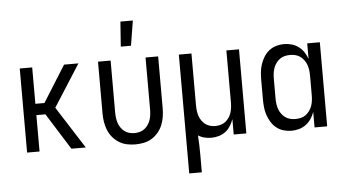

<svg xmlns="http://www.w3.org/2000/svg" viewBox="-60 -861 2120 1183"><g transform="rotate(-5 1000.0 -269.5)"><path d="M354 0 213 -225H157V0H80V-520H157V-295H213L354 -520H443L277 -260L443 0Z M750 8Q724 8 697.5 2.5Q671 -3 648.5 -17Q626 -31 609 -51.5Q592 -72 582 -96.5Q572 -121 568 -147.5Q564 -174 564 -200V-520H642V-200Q642 -183 644 -166.5Q646 -150 651 -134.5Q656 -119 665.5 -105Q675 -91 688 -81Q701 -71 717 -66.5Q733 -62 750 -62Q767 -62 783 -66.5Q799 -71 812 -81Q825 -91 834.5 -105Q844 -119 849 -134.5Q854 -150 856 -166.5Q858 -183 858 -200V-520H936V-200Q936 -174 932 -147.5Q928 -121 918 -96.5Q908 -72 891 -51.5Q874 -31 851.5 -17Q829 -3 802.5 2.5Q776 8 750 8ZM712 -600 723 -754H800L775 -600Z M1064 215V-520H1142V-200Q1142 -183 1144 -166.5Q1146 -150 1151 -134.5Q1156 -119 1165.5 -105Q1175 -91 1188 -81Q1201 -71 1217 -66.5Q1233 -62 1250 -62Q1267 -62 1283 -66.5Q1299 -71 1312 -81Q1325 -91 1334.5 -105Q1344 -119 1349 -134.5Q1354 -150 1356 -166.5Q1358 -183 1358 -200V-520H1436V0H1358V-95Q1350 -73 1337.5 -53Q1325 -33 1306.5 -19Q1288 -5 1265 1.5Q1242 8 1219 8Q1198 8 1177 3Q1156 -2 1138 -14Q1140 16 1141 46.5Q1142 77 1142 107V215Z M1715 8Q1690 8 1666 1Q1642 -6 1622.5 -21.5Q1603 -37 1590 -58Q1577 -79 1569 -102.5Q1561 -126 1558.5 -150.5Q1556 -175 1556 -200V-320Q1556 -345 1558.5 -369.5Q1561 -394 1569 -417.5Q1577 -441 1590 -462Q1603 -483 1622.5 -498.5Q1642 -514 1666 -521Q1690 -528 1715 -528Q1739 -528 1762 -521.5Q1785 -515 1804 -501Q1823 -487 1836.5 -467Q1850 -447 1858 -424V-520H1936V0H1858V-96Q1850 -73 1836.5 -53Q1823 -33 1804 -19Q1785 -5 1762 1.5Q1739 8 1715 8ZM1746 -62Q1763 -62 1779.5 -66Q1796 -70 1809.5 -80Q1823 -90 1833 -104Q1843 -118 1848.5 -134Q1854 -150 1856 -166.5Q1858 -183 1858 -200V-320Q1858 -337 1856 -353.5Q1854 -370 1848.5 -386Q1843 -402 1833 -416Q1823 -430 1809.5 -440Q1796 -450 1779.5 -454Q1763 -458 1746 -458Q1729 -458 1712.5 -454Q1696 -450 1682.5 -440Q1669 -430 1659 -416Q1649 -402 1643.5 -386Q1638 -370 1636 -353.5Q1634 -337 1634 -320V-200Q1634 -183 1636 -166.5Q1638 -150 1643.5 -134Q1649 -118 1659 -104Q1669 -90 1682.5 -80Q1696 -70 1712.5 -66Q1729 -62 1746 -62Z"/></g></svg>

Font: Huly
Style: Regular
Weight: 400
Designer: Belleve Invis
Foundry: Belleve Invis
Version: Version 33.2.5; ttfautohint (v1.8.4)